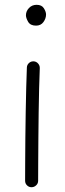

<svg xmlns="http://www.w3.org/2000/svg" viewBox="-20 -759 272 806"><path d="M88.9 -694.8Q88.9 -711.9 101.6 -725.3Q114.3 -738.8 133.8 -738.8Q155.3 -738.8 164.3 -724.1Q173.3 -709.5 173.3 -698.2Q173.3 -681.6 162.4 -666.5Q151.4 -651.4 131.3 -651.4Q107.4 -651.4 98.1 -667.5Q88.9 -683.6 88.9 -694.8ZM121.1 -501.5Q132.3 -501 139.9 -492.4Q147.5 -483.9 147 -472.7Q145.5 -438.5 144.3 -390.1Q143.1 -341.8 142.3 -286.9Q141.6 -231.9 141.1 -177.7Q140.6 -123.5 140.4 -77.1Q140.1 -30.8 140.1 0Q140.1 11.2 131.8 19Q123.5 26.9 112.3 26.9Q101.1 26.9 93.3 19Q85.4 11.2 85.4 0Q85.4 -30.8 85.7 -77.4Q85.9 -124 86.4 -178.2Q86.9 -232.4 87.9 -287.6Q88.9 -342.8 90.1 -391.8Q91.3 -440.9 92.8 -475.6Q93.3 -486.8 101.6 -494.4Q109.9 -502 121.1 -501.5Z"/></svg>

Font: Mikhak Light
Style: Regular
Weight: 300
Designer: Amin Abedi
Version: Version 3.3